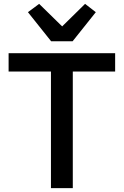

<svg xmlns="http://www.w3.org/2000/svg" viewBox="-20 -973 640 993"><path d="M575.5 -603H356.5V0H243.5V-603H24.5V-698H575.5ZM355.5 -759.5H244.5L124.5 -910L182.5 -953L301.5 -836.5L420 -953L475.5 -910Z"/></svg>

Font: Lilex Medium
Style: Regular
Weight: 500
Designer: Mike Abbink, Paul van der Laan, Pieter van Rosmalen, Mikhael Khrustik
Foundry: Mikhael Khrustik
Version: Version 1.100